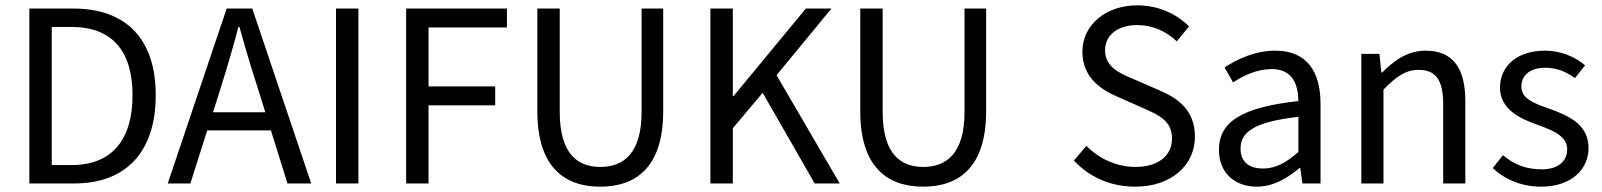

<svg xmlns="http://www.w3.org/2000/svg" viewBox="-20 -688 6009 720"><path d="M90 0H258C456 0 564 -122 564 -331C564 -539 456 -656 254 -656H90ZM174 -69V-587H248C401 -587 477 -496 477 -331C477 -165 401 -69 248 -69Z M810 -366C833 -439 854 -511 874 -587H878C899 -511 920 -439 944 -366L975 -267H779ZM609 0H694L757 -199H996L1058 0H1147L926 -656H830Z M1240 0H1324V-656H1240Z M1503 0H1587V-293H1837V-364H1587V-585H1881V-656H1503Z M2231 12C2365 12 2467 -61 2467 -271V-656H2386V-269C2386 -112 2318 -62 2231 -62C2145 -62 2079 -112 2079 -269V-656H1995V-271C1995 -61 2097 12 2231 12Z M2644 0H2728V-207L2840 -340L3035 0H3129L2892 -406L3098 -656H3002L2731 -328H2728V-656H2644Z M3442 12C3576 12 3678 -61 3678 -271V-656H3597V-269C3597 -112 3529 -62 3442 -62C3356 -62 3290 -112 3290 -269V-656H3206V-271C3206 -61 3308 12 3442 12Z M4237 12C4375 12 4461 -71 4461 -175C4461 -272 4402 -318 4326 -350L4232 -391C4181 -412 4124 -436 4124 -499C4124 -557 4172 -594 4245 -594C4302 -594 4353 -571 4393 -533L4439 -589C4393 -635 4325 -668 4245 -668C4126 -668 4039 -594 4039 -494C4039 -397 4110 -351 4171 -325L4266 -283C4327 -256 4375 -235 4375 -168C4375 -105 4324 -62 4238 -62C4169 -62 4102 -92 4054 -141L4007 -86C4064 -25 4143 12 4237 12Z M4693 12C4754 12 4807 -19 4853 -58H4856L4864 0H4932V-299C4932 -419 4881 -498 4763 -498C4685 -498 4617 -465 4572 -435L4604 -379C4642 -404 4693 -429 4749 -429C4828 -429 4848 -370 4849 -309C4641 -286 4551 -234 4551 -126C4551 -38 4612 12 4693 12ZM4716 -56C4669 -56 4632 -77 4632 -131C4632 -194 4685 -231 4849 -250V-118C4802 -77 4763 -56 4716 -56Z M5085 0H5168V-352C5216 -401 5251 -426 5300 -426C5364 -426 5392 -388 5392 -297V0H5475V-308C5475 -432 5429 -498 5326 -498C5259 -498 5209 -462 5163 -416H5160L5153 -486H5085Z M5759 12C5874 12 5937 -54 5937 -133C5937 -221 5864 -254 5788 -281C5727 -302 5685 -320 5685 -364C5685 -400 5712 -434 5774 -434C5817 -434 5852 -420 5886 -395L5924 -443C5886 -475 5834 -498 5773 -498C5667 -498 5605 -438 5605 -360C5605 -280 5675 -245 5748 -219C5803 -199 5857 -178 5857 -128C5857 -86 5826 -53 5762 -53C5702 -53 5658 -71 5616 -106L5578 -58C5623 -14 5688 12 5759 12Z"/></svg>

Font: DAIFUKU Sans
Style: Regular
Weight: 400
Designer: Original font ‘Source Han Sans JP’ : Paul D. Hunt
Foundry: Daifuku
Version: Version 1.000